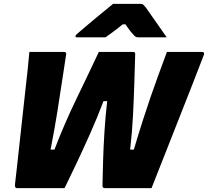

<svg xmlns="http://www.w3.org/2000/svg" viewBox="-20 -967 1069 987"><path d="M131 -700H310Q322 -700 320 -687Q309 -617 298.5 -546Q288 -475 274.5 -390.5Q261 -306 240 -198H260Q311 -331 372.5 -458Q434 -585 488 -700H666Q675 -700 675 -689Q673 -620 670.5 -538.5Q668 -457 663.5 -370.5Q659 -284 649 -198H668Q694 -285 715 -350.5Q736 -416 755 -471Q774 -526 794 -580.5Q814 -635 838 -700H1018Q1033 -700 1028 -685Q1003 -619 970.5 -536.5Q938 -454 902 -362.5Q866 -271 829.5 -178.5Q793 -86 759 0H519Q512 0 509 -4Q506 -8 507 -20Q508 -72 510 -142Q512 -212 517 -290.5Q522 -369 531 -447H512Q481 -365 445.5 -285Q410 -205 375.5 -132Q341 -59 312 0H67Q62 0 59 -4Q56 -8 57 -19Q60 -42 65 -89Q70 -136 77 -198Q84 -260 91.5 -330.5Q99 -401 107 -472Q115 -543 122 -607Q127 -655 131 -700ZM561 -947H704Q712 -947 716 -943.5Q720 -940 730 -928Q737 -918 755.5 -891.5Q774 -865 796.5 -833Q819 -801 837 -775H695Q684 -775 679.5 -777Q675 -779 670 -784Q663 -791 652 -804.5Q641 -818 625 -842Q619 -842 611 -842Q582 -818 561 -803Q540 -788 522 -775H377Q366 -775 368 -783Q370 -787 374 -791Q378 -795 394 -808Q408 -820 430.5 -839Q453 -858 477.5 -878.5Q502 -899 524.5 -917Q547 -935 561 -947Z"/></svg>

Font: Recursive Sn Lnr St Blk
Style: Italic
Weight: 900
Italic angle: -15°
Version: Version 1.079;hotconv 1.0.112;makeotfexe 2.5.65598; ttfautoh